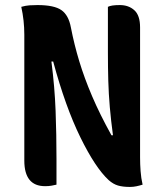

<svg xmlns="http://www.w3.org/2000/svg" viewBox="-20 -728 640 758"><path d="M203 1Q194 3 183.5 5Q173 7 158 7Q76 7 76 -94V-591Q76 -647 64 -701Q82 -706 96.5 -707Q111 -708 128 -708Q194 -708 222.5 -688Q251 -668 260 -619Q273 -552 293 -486Q313 -420 343.5 -348.5Q374 -277 420 -194H426Q418 -253 413.5 -305Q409 -357 407.5 -409Q406 -461 406 -522V-701Q419 -708 453 -708Q488 -708 510.5 -687.5Q533 -667 533 -620V-107Q533 -80 535 -52.5Q537 -25 543 1Q530 5 518 7.5Q506 10 493 10Q465 10 446 4.5Q427 -1 409 -17Q356 -66 297 -186.5Q238 -307 190 -485H183Q196 -384 199.5 -290.5Q203 -197 203 -101Z"/></svg>

Font: Recursive Mn Csl St
Style: Bold
Weight: 700
Monospace: yes
Version: Version 1.079;hotconv 1.0.112;makeotfexe 2.5.65598; ttfautoh